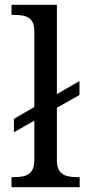

<svg xmlns="http://www.w3.org/2000/svg" viewBox="-20 -780 364 800"><path d="M28 0V-42H41Q64 -42 82.5 -47Q101 -52 112 -67.5Q123 -83 123 -114V-277L38 -229V-285L123 -334V-650Q123 -680 111.5 -694.5Q100 -709 81.5 -713.5Q63 -718 41 -718H28V-760H217V-388L311 -442V-384L217 -331V-114Q217 -83 228 -67.5Q239 -52 258 -47Q277 -42 299 -42H312V0Z"/></svg>

Font: Noto Serif Hebrew
Style: Regular
Weight: 400
Designer: Monotype Design Team
Foundry: Monotype Imaging Inc.
Version: Version 2.003